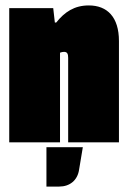

<svg xmlns="http://www.w3.org/2000/svg" viewBox="-20 -524 470 707"><path d="M14 0H201V-330C206 -332 211 -333 216 -333C228 -333 231 -325 231 -311V0H418V-373C418 -461 375 -504 307 -504C254 -504 218 -480 187 -441H182L176 -494H14ZM271 102 285 18H151V163H198C237 163 265 140 271 102Z"/></svg>

Font: Blinker Headline
Style: Regular
Weight: 900
Width: 4
Designer: Juergen Huber
Foundry: supertype
Version: Version 1.015;PS 1.15;hotconv 1.0.88;makeotf.lib2.5.647800